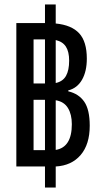

<svg xmlns="http://www.w3.org/2000/svg" viewBox="-20 -780 454 858"><path d="M229 -36V58H181V-36H53V-677H181V-760H229V-675Q300 -668 334 -631Q368 -594 368 -518Q368 -461 346.5 -423.5Q325 -386 285 -376V-372Q332 -361 356.5 -325.5Q381 -290 381 -218Q381 -135 340.5 -87.5Q300 -40 229 -36ZM130 -407H181V-604H130ZM229 -601V-409Q261 -416 275 -441Q289 -466 289 -509Q289 -549 274.5 -571.5Q260 -594 229 -601ZM181 -109V-334H130V-109ZM301 -225Q301 -269 283.5 -297.5Q266 -326 229 -332V-110Q301 -122 301 -225Z"/></svg>

Font: Noto Sans Thai Cond
Style: Regular
Weight: 400
Width: 3
Designer: Monotype Design Team
Foundry: Monotype Imaging Inc.
Version: Version 1.000